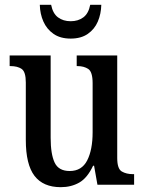

<svg xmlns="http://www.w3.org/2000/svg" viewBox="-20 -766 598 796"><path d="M232 10Q159 10 123 -37Q87 -84 87 -186V-424Q87 -468 70 -480Q53 -492 23 -492H20V-536H190V-195Q190 -127 206.5 -92Q223 -57 269 -57Q319 -57 341.5 -101Q364 -145 364 -218V-421Q364 -468 346 -480Q328 -492 301 -492H298V-536H466V-111Q466 -66 485 -55Q504 -44 531 -44H536V0H384L370 -79H366Q342 -28 308.5 -9Q275 10 232 10ZM273 -606Q230 -606 202 -625.5Q174 -645 160 -676.5Q146 -708 145 -746H192Q199 -710 220.5 -694Q242 -678 273 -678Q304 -678 325.5 -694Q347 -710 354 -746H400Q399 -708 385.5 -676.5Q372 -645 344 -625.5Q316 -606 273 -606Z"/></svg>

Font: Noto Serif Lao Condensed Medium
Style: Regular
Weight: 500
Width: 3
Designer: Monotype Design Team
Foundry: Monotype Imaging Inc.
Version: Version 2.003; ttfautohint (v1.8.4.7-5d5b)